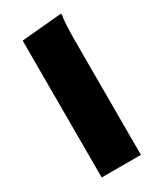

<svg xmlns="http://www.w3.org/2000/svg" viewBox="-192 -829 757 899"><g transform="rotate(-30 186.0 -380.0)"><path d="M80 -740 298 -760 300 -752Q296 -734 294.5 -707.5Q293 -681 292.5 -653.5Q292 -626 292 -606V0H80Z"/></g></svg>

Font: Kufam Black
Style: Regular
Weight: 900
Designer: Wael Morcos, Artur Schmal
Foundry: Original Type
Version: Version 1.301; ttfautohint (v1.8.3)